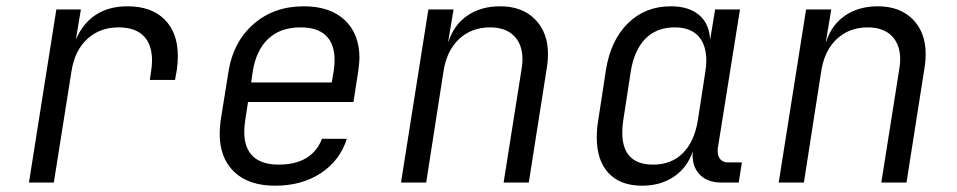

<svg xmlns="http://www.w3.org/2000/svg" viewBox="-20 -580 3040 610"><path d="M545 -402Q545 -382 542 -359L536 -326H456L460 -353Q463 -371 463 -388Q463 -439 436 -466Q409 -493 357 -493Q297 -493 257 -456Q217 -419 207 -353L151 0H72L159 -550H237L221 -454Q243 -506 284.5 -533Q326 -560 385 -560Q461 -560 503 -518Q545 -476 545 -402Z M1122 -396Q1122 -383 1118 -353L1103 -256H768L759 -197Q756 -178 756 -161Q756 -110 783.5 -83.5Q811 -57 865 -57Q971 -57 1003 -139H1082Q1060 -70 999.5 -30Q939 10 854 10Q770 10 724 -34Q678 -78 678 -155Q678 -176 681 -197L706 -353Q721 -447 785.5 -503.5Q850 -560 945 -560Q1029 -560 1075.5 -516Q1122 -472 1122 -396ZM778 -318H1034L1040 -353Q1043 -373 1043 -389Q1043 -440 1016 -466.5Q989 -493 935 -493Q871 -493 832.5 -457Q794 -421 783 -353Z M1721 -408Q1721 -389 1718 -369L1660 0H1580L1637 -360Q1640 -377 1640 -391Q1640 -439 1613 -466Q1586 -493 1537 -493Q1478 -493 1438.5 -456Q1399 -419 1389 -353L1334 0H1254L1341 -550H1421L1404 -448H1405Q1422 -501 1465 -530.5Q1508 -560 1569 -560Q1639 -560 1680 -518.5Q1721 -477 1721 -408Z M2337 -64 2327 0H2272Q2226 0 2201.5 -27Q2177 -54 2181 -99Q2164 -48 2121.5 -19Q2079 10 2020 10Q1951 10 1913.5 -30Q1876 -70 1876 -143Q1876 -170 1880 -194L1905 -357Q1920 -452 1975 -506Q2030 -560 2111 -560Q2169 -560 2201.5 -532Q2234 -504 2236 -453L2252 -550H2331L2261 -112Q2260 -108 2260 -101Q2260 -84 2268.5 -74Q2277 -64 2293 -64ZM2221 -353Q2224 -371 2224 -387Q2224 -438 2198.5 -465.5Q2173 -493 2124 -493Q2066 -493 2030.5 -457Q1995 -421 1984 -353L1960 -197Q1957 -176 1957 -159Q1957 -57 2055 -57Q2113 -57 2149.5 -93.5Q2186 -130 2197 -197Z M2921 -408Q2921 -389 2918 -369L2860 0H2780L2837 -360Q2840 -377 2840 -391Q2840 -439 2813 -466Q2786 -493 2737 -493Q2678 -493 2638.5 -456Q2599 -419 2589 -353L2534 0H2454L2541 -550H2621L2604 -448H2605Q2622 -501 2665 -530.5Q2708 -560 2769 -560Q2839 -560 2880 -518.5Q2921 -477 2921 -408Z"/></svg>

Font: JetBrains Mono Semi Light
Style: Italic
Weight: 350
Italic angle: -9°
Monospace: yes
Designer: Philipp Nurullin, Konstantin Bulenkov
Foundry: JetBrains
Version: 2.002